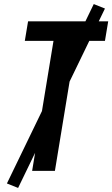

<svg xmlns="http://www.w3.org/2000/svg" viewBox="-20 -840 552 944"><path d="M138 0 243 -639H102L118 -735H512L496 -639H355L250 0ZM69 84 14 62 441 -820 496 -798Z"/></svg>

Font: Iosevka Oblique
Style: Bold
Weight: 700
Italic angle: -9°
Monospace: yes
Designer: Belleve Invis
Foundry: Belleve Invis
Version: Version 32.5.0; ttfautohint (v1.8.4)